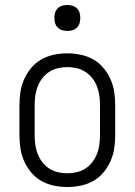

<svg xmlns="http://www.w3.org/2000/svg" viewBox="-20 -742 540 770"><path d="M250 8Q223 8 196.5 2.5Q170 -3 146.5 -16Q123 -29 105.5 -50Q88 -71 77 -95.5Q66 -120 62 -146.5Q58 -173 58 -200V-320Q58 -347 62 -373.5Q66 -400 77 -424.5Q88 -449 105.5 -470Q123 -491 146.5 -504Q170 -517 196.5 -522.5Q223 -528 250 -528Q277 -528 303.5 -522.5Q330 -517 353.5 -504Q377 -491 394.5 -470Q412 -449 423 -424.5Q434 -400 438 -373.5Q442 -347 442 -320V-200Q442 -173 438 -146.5Q434 -120 423 -95.5Q412 -71 394.5 -50Q377 -29 353.5 -16Q330 -3 303.5 2.5Q277 8 250 8ZM250 -47Q269 -47 288 -51.5Q307 -56 323 -66.5Q339 -77 350.5 -92Q362 -107 369 -125Q376 -143 378.5 -162Q381 -181 381 -200V-320Q381 -339 378.5 -358Q376 -377 369 -395Q362 -413 350.5 -428Q339 -443 323 -453.5Q307 -464 288 -468.5Q269 -473 250 -473Q231 -473 212 -468.5Q193 -464 177 -453.5Q161 -443 149.5 -428Q138 -413 131 -395Q124 -377 121.5 -358Q119 -339 119 -320V-200Q119 -181 121.5 -162Q124 -143 131 -125Q138 -107 149.5 -92Q161 -77 177 -66.5Q193 -56 212 -51.5Q231 -47 250 -47ZM250 -618Q239 -618 229 -621Q219 -624 211.5 -631.5Q204 -639 201 -649Q198 -659 198 -670Q198 -681 201 -691Q204 -701 211.5 -708.5Q219 -716 229 -719Q239 -722 250 -722Q261 -722 271 -719Q281 -716 288.5 -708.5Q296 -701 299 -691Q302 -681 302 -670Q302 -659 299 -649Q296 -639 288.5 -631.5Q281 -624 271 -621Q261 -618 250 -618Z"/></svg>

Font: Iosevka Term Curly Light
Style: Regular
Weight: 300
Designer: Belleve Invis
Foundry: Belleve Invis
Version: Version 32.3.0